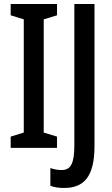

<svg xmlns="http://www.w3.org/2000/svg" viewBox="-20 -734 558 953"><path d="M263 0V-56L197 -76V-638L263 -658V-714H33V-658L98 -638V-76L33 -56V0ZM298 199C395 199 449 145 449 -9V-714H349V-13C349 78 331 110 286 110C265 110 246 106 230 100V188C250 196 273 199 298 199Z"/></svg>

Font: Noto Sans Myanmar ExtraCondensed Medium
Style: Regular
Weight: 500
Width: 2
Designer: Monotype Design Team
Foundry: Monotype Imaging Inc.
Version: Version 2.107